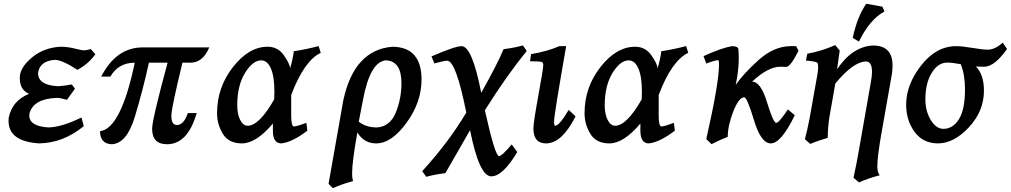

<svg xmlns="http://www.w3.org/2000/svg" viewBox="-20 -729 5260 999"><path d="M183.1 17.1Q24.4 6.8 24.4 -100.1L25.4 -117.7Q44.9 -206.5 131.3 -240.7Q83 -261.2 83 -321.8L84 -338.9Q92.3 -386.7 150.9 -433.6Q209.5 -480.5 293 -485.8Q332 -485.8 369.4 -476.3Q406.7 -466.8 417.5 -466.8Q431.2 -467.8 452.6 -473.6L476.1 -446.8Q439.5 -395.5 382.8 -365.7Q303.2 -417.5 265.1 -417.5Q189.5 -412.1 178.7 -353.5L178.2 -347.7Q178.2 -285.2 283.7 -280.3Q328.6 -284.2 353.5 -289.6L370.1 -267.6L328.1 -209.5Q294.4 -219.7 276.4 -219.7Q156.7 -215.8 133.8 -141.1Q132.3 -134.8 132.3 -128.4Q132.3 -71.8 232.9 -65.9Q301.3 -67.4 403.8 -117.7L416 -72.8Q309.6 15.1 183.1 17.1Z M849.1 21.5Q771.5 21.5 771.5 -59.1Q771.5 -106.4 852.1 -402.8H754.9Q723.6 -260.7 681.6 -121.3Q639.6 18.1 561 21.5Q500.5 18.6 500.5 -46.4Q609.4 -59.6 681.2 -402.8Q596.2 -402.8 554.2 -330.6H506.8Q584.5 -482.4 723.1 -482.4H1068.8Q1035.6 -402.8 971.2 -402.8H929.2Q871.6 -165.5 871.6 -127.4Q871.6 -78.6 899.9 -78.6Q937 -78.6 957 -140.6H1003.4Q956.5 21.5 849.1 21.5Z M1269 -74.7Q1329.1 -75.7 1406.7 -211.9L1407.7 -253.4Q1407.7 -330.6 1389.4 -372.8Q1371.1 -415 1338.4 -415Q1294.4 -414.1 1254.4 -348.6Q1214.4 -283.2 1214.4 -181.2Q1214.4 -133.8 1230 -104.2Q1245.6 -74.7 1269 -74.7ZM1443.8 17.1Q1399.9 17.1 1399.9 -49.3V-86.4Q1313 17.1 1238.8 17.1Q1169.9 17.1 1139.6 -32.5Q1109.4 -82 1109.4 -140.1Q1109.4 -274.4 1192.1 -380.1Q1274.9 -485.8 1372.6 -485.8Q1425.8 -485.8 1457 -441.4Q1488.3 -397 1489.3 -373Q1503.4 -419.4 1508.8 -462.4Q1576.2 -472.7 1637.7 -489.3L1648.9 -454.1Q1563 -413.6 1495.1 -234.9V-128.4Q1495.1 -70.8 1509.8 -70.8Q1528.8 -72.8 1574.2 -89.8L1579.1 -48.8Q1499 11.7 1443.8 17.1Z M1941.9 -65.9Q2009.8 -70.8 2039.3 -143.3Q2068.8 -215.8 2068.8 -296.4Q2068.8 -412.1 1987.3 -415Q1905.8 -407.7 1868.7 -209.5L1846.7 -95.7Q1884.3 -65.9 1941.9 -65.9ZM1711.9 250 1689.5 227.5 1766.1 -206.1Q1822.3 -470.2 2022.5 -485.8Q2173.3 -483.9 2173.3 -314.9Q2173.3 -197.3 2095.2 -90.1Q2017.1 17.1 1937 17.1Q1874 17.1 1839.4 -39.6Q1812 111.3 1812 175.3Q1812 195.8 1816.9 213.4Q1763.7 227.1 1711.9 250Z M2197.8 190.9 2176.8 161.6Q2312 14.2 2406.2 -143.1Q2352.5 -413.1 2306.6 -413.1Q2290 -413.1 2240.2 -398.9L2225.1 -435.5Q2347.7 -488.8 2381.8 -488.8Q2436.5 -488.8 2483.9 -246.1Q2568.8 -397 2600.1 -473.1Q2663.1 -481.4 2700.7 -492.7L2720.7 -463.4Q2617.2 -337.4 2502.9 -155.3Q2555.7 83.5 2576.7 83.5Q2590.8 83.5 2642.6 22.5L2671.4 62Q2596.2 188.5 2536.1 188.5Q2473.6 188.5 2425.8 -51.8Q2395.5 2.4 2297.4 171.9Q2241.7 178.7 2197.8 190.9Z M2820.8 17.1Q2755.4 17.1 2755.4 -61Q2755.4 -91.3 2781 -231.4Q2806.6 -371.6 2806.6 -388.7Q2806.6 -404.3 2798.3 -406.7Q2787.6 -410.2 2737.8 -410.2L2743.2 -447.3Q2827.1 -461.4 2890.1 -488.8H2925.8Q2862.8 -129.4 2862.8 -96.7Q2862.8 -74.7 2868.7 -74.7Q2890.1 -74.7 2939 -157.2L2974.6 -123.5Q2903.8 17.1 2820.8 17.1Z M3181.2 -74.7Q3241.2 -75.7 3318.8 -211.9L3319.8 -253.4Q3319.8 -330.6 3301.5 -372.8Q3283.2 -415 3250.5 -415Q3206.5 -414.1 3166.5 -348.6Q3126.5 -283.2 3126.5 -181.2Q3126.5 -133.8 3142.1 -104.2Q3157.7 -74.7 3181.2 -74.7ZM3356 17.1Q3312 17.1 3312 -49.3V-86.4Q3225.1 17.1 3150.9 17.1Q3082 17.1 3051.8 -32.5Q3021.5 -82 3021.5 -140.1Q3021.5 -274.4 3104.2 -380.1Q3187 -485.8 3284.7 -485.8Q3337.9 -485.8 3369.1 -441.4Q3400.4 -397 3401.4 -373Q3415.5 -419.4 3420.9 -462.4Q3488.3 -472.7 3549.8 -489.3L3561 -454.1Q3475.1 -413.6 3407.2 -234.9V-128.4Q3407.2 -70.8 3421.9 -70.8Q3440.9 -72.8 3486.3 -89.8L3491.2 -48.8Q3411.1 11.7 3356 17.1Z M3682.1 21 3654.8 -5.4Q3721.2 -297.9 3721.2 -392.6Q3721.2 -416 3717.3 -416Q3701.2 -416 3654.8 -398.4L3640.6 -437Q3734.4 -480 3789.1 -488.8Q3820.3 -488.8 3822 -472.4Q3823.7 -456.1 3823.7 -422.9Q3823.7 -362.8 3808.1 -287.6Q3847.7 -345.2 3926.3 -416Q4004.9 -486.8 4090.3 -488.8H4122.6L4134.8 -464.8Q4092.8 -380.9 4070.3 -380.9Q4056.2 -381.8 4040 -381.8Q3976.6 -381.8 3893.1 -304.2Q3938.5 -304.2 3970.9 -197Q4003.4 -89.8 4019 -89.8Q4032.7 -89.8 4079.6 -159.7L4115.2 -129.4Q4044.4 17.1 3990.7 17.1Q3939.5 17.1 3903.3 -102.8Q3867.2 -222.7 3852.5 -222.7Q3824.2 -222.7 3795.4 -148.9Q3766.6 -75.2 3766.6 -17.1Q3728 -2.4 3682.1 21Z M4449.2 220.2 4420.9 195.8Q4435.5 129.9 4449.2 51.3L4511.2 -301.3Q4517.1 -332.5 4517.1 -355.5Q4517.1 -409.2 4484.9 -409.2Q4419.4 -407.2 4326.2 -294.4L4295.9 -121.6Q4287.6 -71.8 4286.6 -11.7Q4235.8 2.9 4195.8 20L4168 -4.9Q4179.7 -47.4 4192.9 -115.7L4232.9 -340.8Q4236.8 -363.8 4236.8 -378.9Q4236.8 -399.4 4232.4 -402.8Q4219.7 -410.6 4173.3 -413.6L4180.7 -449.7Q4255.9 -462.9 4325.7 -494.6L4349.1 -465.8L4335.4 -368.7Q4415.5 -487.3 4522.5 -492.2Q4624 -492.2 4624 -388.2Q4624 -367.7 4620.6 -343.3L4565.4 -30.3Q4544.9 85.9 4544.9 138.2Q4544.9 166.5 4557.1 183.1Q4502 196.8 4449.2 220.2ZM4449.2 -512.7 4417 -531.7Q4439.5 -641.1 4487.3 -709.5L4571.3 -694.3L4582 -669.4Q4504.9 -627.4 4449.2 -512.7Z M4888.7 -58.6Q4937.5 -58.6 4969.2 -108.4Q5001 -158.2 5001 -263.7Q5001 -340.8 4979 -395Q4935.5 -403.3 4908.2 -403.3Q4860.8 -403.3 4827.9 -349.9Q4794.9 -296.4 4794.9 -211.9Q4794.9 -150.4 4823 -104.5Q4851.1 -58.6 4888.7 -58.6ZM4859.9 17.1Q4782.7 17.1 4738.8 -42.7Q4694.8 -102.5 4694.8 -184.6Q4694.8 -288.6 4772.9 -388.7Q4851.1 -488.8 4955.1 -488.8Q4986.3 -488.8 5039.6 -479.7Q5092.8 -470.7 5120.6 -470.7Q5156.7 -470.7 5197.3 -507.3L5219.7 -474.1Q5154.3 -381.8 5101.1 -381.8Q5066.9 -381.8 5057.6 -383.3Q5099.6 -340.8 5099.6 -257.3Q5099.6 -150.9 5021.5 -66.9Q4943.4 17.1 4859.9 17.1Z"/></svg>

Font: Kelvinch
Style: Bold Italic
Weight: 700
Italic angle: -10°
Designer: Paul James Miller
Foundry: High-Logic / Made with FontCreator
Version: Version 3.30 September 23, 2016